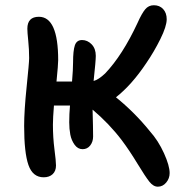

<svg xmlns="http://www.w3.org/2000/svg" viewBox="-20 -722 683 730"><path d="M146 -47.9Q104.5 -47.9 88.1 -94.7Q71.8 -141.6 71.8 -243.2Q71.8 -300.8 81.3 -392.3Q90.8 -483.9 90.8 -501Q90.8 -534.2 87.4 -566.9Q84 -599.6 84 -612.8Q84 -658.2 127.9 -658.2Q201.2 -658.2 201.2 -493.2Q201.2 -476.6 194.8 -412.1H253.9Q257.8 -458 257.8 -484.9Q257.8 -529.3 264.6 -549.6Q271.5 -569.8 292 -569.8Q312.5 -569.8 328.4 -553.5Q344.2 -537.1 344.2 -509.8Q344.2 -490.7 335.9 -414.1Q354.5 -418.9 379.9 -442.9Q445.8 -512.2 502.9 -634.8Q519 -670.9 532 -686.5Q544.9 -702.1 564.9 -702.1Q586.9 -702.1 600.3 -687.5Q613.8 -672.9 613.8 -648.9Q613.8 -622.1 589.8 -573.7Q565.9 -525.4 536.1 -481.9Q481 -399.4 420.9 -352.1Q492.2 -294.4 549.8 -223.1Q582 -187 603.5 -139.4Q625 -91.8 625 -64Q625 -43.5 611.8 -27.8Q598.6 -12.2 580.1 -12.2Q563 -12.2 547.9 -31.2Q532.7 -50.3 502.4 -100.1Q472.2 -149.9 442.9 -189Q395.5 -251.5 332 -305.2Q334 -232.9 334 -203.1Q334 -183.1 323 -168.9Q312 -154.8 293.9 -154.8Q275.9 -154.8 263.7 -171.6Q251.5 -188.5 247.3 -210.2Q243.2 -231.9 243.2 -256.8Q243.2 -289.1 246.1 -320.8H185.1Q181.2 -272.9 181.2 -248Q181.2 -199.7 187 -154.5Q192.9 -109.4 192.9 -92.8Q192.9 -71.8 180.2 -59.8Q167.5 -47.9 146 -47.9Z"/></svg>

Font: Shantell Sans Irregular Bouncy
Style: Regular
Weight: 500
Designer: Stephen Nixon, Anya Danilova, Shantell Martin
Foundry: Arrow Type
Version: Version 1.006;[9816181b4]